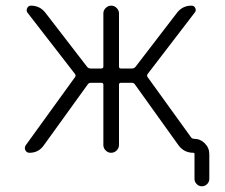

<svg xmlns="http://www.w3.org/2000/svg" viewBox="-20 -565 801 683"><path d="M375 -21.5Q364.3 -21.5 356 -29.8Q347.7 -38.1 347.7 -48.8V-263.7Q347.7 -270.5 339.8 -270.5H302.7Q295.9 -270.5 292 -264.6L135.7 -47.9Q117.2 -21.5 85 -21.5Q75.2 -21.5 70.3 -30.3Q68.4 -34.2 68.4 -38.1Q68.4 -43 71.3 -47.9L247.1 -291Q251 -296.9 246.1 -302.7L78.1 -519.5Q72.3 -527.3 76.7 -536.1Q81.1 -544.9 89.8 -544.9Q122.1 -544.9 141.6 -519.5L290 -327.1Q294.9 -321.3 302.7 -321.3H339.8Q347.7 -321.3 347.7 -328.1V-517.6Q347.7 -528.3 356 -536.6Q364.3 -544.9 375.5 -544.9Q386.7 -544.9 395 -536.6Q403.3 -528.3 403.3 -517.6V-328.1Q403.3 -321.3 410.2 -321.3H449.2Q457 -321.3 461.9 -327.1L610.4 -520.5Q629.9 -544.9 661.1 -544.9Q670.9 -544.9 674.8 -536.1Q678.7 -527.3 672.9 -520.5L505.9 -302.7Q501 -296.9 504.9 -291L659.2 -77.1Q663.1 -71.3 669.9 -71.3Q692.4 -71.3 708.5 -55.2Q724.6 -39.1 724.6 -16.6V71.3Q724.6 82 716.8 89.8Q709 97.7 698.2 97.7Q687.5 97.7 679.7 89.8Q671.9 82 671.9 71.3V-17.6Q671.9 -21.5 668 -21.5Q634.8 -21.5 615.2 -47.9L460 -264.6Q456.1 -270.5 449.2 -270.5H410.2Q403.3 -270.5 403.3 -263.7V-49.8Q403.3 -38.1 395 -29.8Q386.7 -21.5 375 -21.5Z"/></svg>

Font: irohamaru Light
Style: Regular
Weight: 200
Designer: [Source Han Sans]
Ryoko NISHIZUKA  (kana & ideographs); Paul D. Hunt (Latin, Greek & Cyrillic); Wenlong ZHANG  (bopomofo
Version: Version 1.01